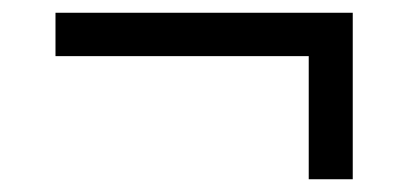

<svg xmlns="http://www.w3.org/2000/svg" viewBox="-20 -359 640 301"><path d="M464 -78V-271H67V-339H533V-78Z"/></svg>

Font: IBMPlexSans
Style: Regular
Weight: 400
Designer: Mike Abbink, Paul van der Laan, Pieter van Rosmalen
Foundry: Bold Monday
Version: Version 3.1